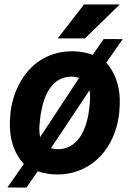

<svg xmlns="http://www.w3.org/2000/svg" viewBox="-20 -768 592 857"><path d="M26.9 -266.1Q36.6 -345.2 74.7 -408.9Q112.8 -472.7 172.6 -506.3Q232.4 -540 306.2 -539.1Q350.6 -538.6 394 -523.4L442.9 -593.8L527.8 -593.3L454.6 -488.8Q510.3 -423.3 514.6 -328.6Q515.6 -300.3 511.7 -259.8Q502 -180.7 464.4 -118.7Q426.8 -56.6 366.2 -22.5Q305.7 11.7 231.9 10.7Q189.5 10.3 148.4 -3.4L98.1 69.3L13.2 68.8L86.4 -36.1Q28.3 -100.1 24.4 -196.3Q22.9 -224.1 26.9 -266.1ZM156.2 -206.5Q154.3 -181.2 159.2 -156.2L333 -419.9Q317.4 -425.8 300.8 -425.8Q238.8 -426.8 201.2 -371.6Q163.6 -316.4 156.2 -206.5ZM381.8 -317.9Q383.3 -341.3 379.9 -365.7L207.5 -106.4Q222.2 -102.5 236.3 -102.1Q289.1 -101.1 325.2 -141.4Q361.3 -181.6 375 -259.8Q380.4 -296.9 381.8 -317.9ZM355 -748H514.6L359.4 -596.7H237.8Z"/></svg>

Font: RobotoInd
Style: Bold Italic
Weight: 700
Italic angle: -12°
Designer: Google
Version: Version 2.001150; 2014